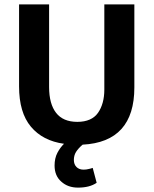

<svg xmlns="http://www.w3.org/2000/svg" viewBox="-20 -650 701 876"><path d="M67 -256V-630H204V-253C204 -201 215 -162 236 -135C257 -108 289 -94 333 -94C376 -94 408 -108 427 -135C446 -162 456 -198 456 -241V-630H593V-251C593 -85 514 2 357 10C344 21 334 32 327 43C320 54 317 67 317 80C317 93 321 104 329 112C337 120 348 124 361 124C370 124 378 123 385 121C391 120 397 118 403 116L421 184C399 199 371 206 336 206C305 206 280 197 260 179C239 161 229 136 229 105C229 84 233 64 242 47C251 30 261 17 272 6C207 -3 157 -29 121 -72C85 -115 67 -176 67 -256Z"/></svg>

Font: Holmes&Hills Bold
Style: Bold
Weight: 500
Designer: Noopur Datye, Girish Dalvi, Yashodeep Gholap, Pallavi Karambelkar
Foundry: Ek Type
Version: ""